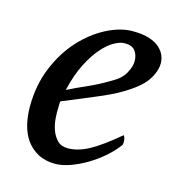

<svg xmlns="http://www.w3.org/2000/svg" viewBox="-77 -509 540 588"><g transform="rotate(15 193.5 -215.0)"><path d="M115 -177Q114 -172 114 -168Q114 -164 114 -160Q113 -143 114.5 -123Q116 -103 122.5 -85.5Q129 -68 141 -56Q153 -44 174 -44Q206 -44 241.5 -63.5Q277 -83 329 -127Q332 -125 333.5 -118.5Q335 -112 335 -107Q335 -104 334.5 -102Q334 -100 334 -98Q318 -76 295 -56Q272 -36 246.5 -21Q221 -6 195.5 3Q170 12 149 12Q117 12 94 -0.5Q71 -13 56.5 -33.5Q42 -54 35.5 -81Q29 -108 29 -137Q29 -206 52.5 -262.5Q76 -319 112.5 -358.5Q149 -398 192 -420Q235 -442 274 -442Q306 -442 327 -435Q348 -428 360 -417Q372 -406 377 -393.5Q382 -381 382 -369Q382 -343 363 -314.5Q344 -286 291 -255Q262 -238 218.5 -220Q175 -202 115 -177ZM122 -215Q152 -230 183 -243.5Q214 -257 251 -279Q280 -295 291.5 -316.5Q303 -338 303 -354Q303 -374 293 -387Q283 -400 260 -400Q246 -400 227.5 -390Q209 -380 189.5 -358Q170 -336 152 -301Q134 -266 122 -215Z"/></g></svg>

Font: Lusitana
Style: Italic
Weight: 400
Italic angle: -12°
Designer: Ana Paula Megda
Foundry: Ana Paula Megda
Version: Version 1.000; ttfautohint (v1.1) -l 8 -r 50 -G 200 -x 14 -D